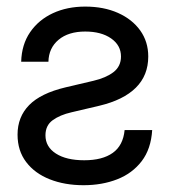

<svg xmlns="http://www.w3.org/2000/svg" viewBox="-20 -543 505 571"><path d="M43 -359.4Q44.4 -410.6 69.6 -447.3Q94.7 -483.9 137.2 -503.7Q179.7 -523.4 233.4 -523.4Q288.6 -523.4 330.8 -504.6Q373 -485.8 397 -452.4Q420.9 -418.9 420.9 -375Q420.9 -318.8 384 -282.2Q347.2 -245.6 275.4 -228.5L192.4 -209Q158.2 -201.2 136.7 -185.5Q115.2 -169.9 115.2 -140.6Q115.2 -106.4 146.2 -86.4Q177.2 -66.4 230.5 -66.4Q284.7 -66.4 315.4 -88.4Q346.2 -110.4 350.6 -156.2H432.6Q429.2 -100.1 401.4 -63.7Q373.5 -27.3 328.6 -9.8Q283.7 7.8 228.5 7.8Q172.4 7.8 127.9 -9.8Q83.5 -27.3 57.9 -61Q32.2 -94.7 32.2 -142.6Q32.2 -195.3 66.7 -230.5Q101.1 -265.6 174.8 -283.2L257.8 -302.7Q295.4 -311.5 317.6 -328.6Q339.8 -345.7 339.8 -375Q339.8 -408.2 310.5 -428.7Q281.2 -449.2 233.4 -449.2Q183.6 -449.2 154.3 -424.8Q125 -400.4 124 -359.4Z"/></svg>

Font: Inter Display V
Style: Regular
Weight: 400
Designer: Rasmus Andersson
Foundry: rsms
Version: Version 3.015;git-src